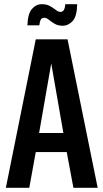

<svg xmlns="http://www.w3.org/2000/svg" viewBox="-20 -898 494 918"><path d="M8 0 151 -710H303L447 0H331L299 -171H151L120 0ZM167 -262H283L225 -595ZM279 -775Q257 -775 241 -784.5Q225 -794 213.5 -803.5Q202 -813 192 -813Q179 -813 174.5 -803.5Q170 -794 168 -777H111Q113 -833 133 -855.5Q153 -878 180 -878Q203 -878 219 -869Q235 -860 247 -850.5Q259 -841 269 -841Q290 -841 292 -878H349Q348 -820 327.5 -797.5Q307 -775 279 -775Z"/></svg>

Font: Special Gothic Condensed One
Style: Regular
Weight: 400
Designer: Alistair McCready
Foundry: Monolith
Version: Version 1.010; ttfautohint (v1.8.4.7-5d5b)